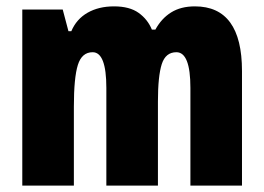

<svg xmlns="http://www.w3.org/2000/svg" viewBox="-20 -649 829 603"><path d="M592 -629Q740 -629 740 -426V-66H578V-373Q578 -485 534 -485Q500 -485 488 -447.5Q476 -410 476 -330V-66H314V-373Q314 -485 271 -485Q237 -485 224.5 -445Q212 -405 212 -314V-66H50V-619H177L195 -551H204Q220 -589 255 -609Q290 -629 338 -629Q387 -629 415.5 -608.5Q444 -588 457 -556H468Q487 -591 517.5 -610Q548 -629 592 -629Z"/></svg>

Font: Noto Sans Malayalam UI ExtraCondensed Black
Style: Regular
Weight: 900
Width: 2
Designer: Jelle Bosma - Monotype Design Team
Foundry: Monotype Imaging Inc.
Version: Version 2.104; ttfautohint (v1.8.4.7-5d5b)